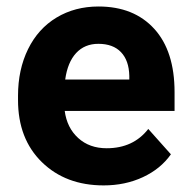

<svg xmlns="http://www.w3.org/2000/svg" viewBox="-20 -558 581 588"><path d="M297.4 9.8Q181.2 9.8 108.2 -61.5Q35.2 -132.8 35.2 -251.5V-265.1Q35.2 -344.7 65.9 -407.5Q96.7 -470.2 153.1 -504.2Q209.5 -538.1 281.7 -538.1Q390.1 -538.1 452.4 -469.7Q514.6 -401.4 514.6 -275.9V-218.3H178.2Q185.1 -166.5 219.5 -135.3Q253.9 -104 306.6 -104Q388.2 -104 434.1 -163.1L503.4 -85.4Q471.7 -40.5 417.5 -15.4Q363.3 9.8 297.4 9.8ZM281.2 -423.8Q239.3 -423.8 213.1 -395.5Q187 -367.2 179.7 -314.5H376V-325.7Q375 -372.6 350.6 -398.2Q326.2 -423.8 281.2 -423.8Z"/></svg>

Font: Vazir UI
Style: Bold-UI
Weight: 700
Designer: Saber Rastikerdar
Foundry: Saber Rastikerdar
Version: Version 30.1.0